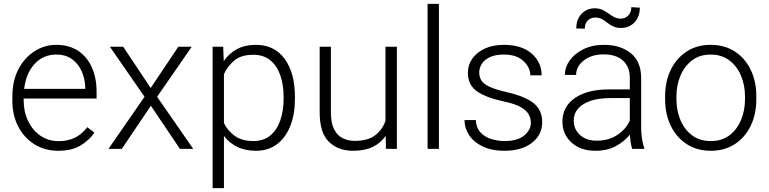

<svg xmlns="http://www.w3.org/2000/svg" viewBox="-20 -770 3976 993"><path d="M281.2 9.8Q212.4 9.8 158.7 -23.4Q105 -56.6 74.5 -115.2Q43.9 -173.8 43.9 -249.5V-270.5Q43.9 -352.1 75.4 -412.1Q106.9 -472.2 158.7 -505.1Q210.4 -538.1 270.5 -538.1Q337.9 -538.1 384.5 -506.8Q431.2 -475.6 455.3 -421.1Q479.5 -366.7 479.5 -295.9V-260.3H102.5V-249.5Q102.5 -191.4 125.5 -143.8Q148.4 -96.2 189.2 -68.1Q230 -40 283.7 -40Q330.1 -40 366.5 -57.4Q402.8 -74.7 431.6 -112.3L468.3 -84Q442.4 -45.4 397.2 -17.8Q352.1 9.8 281.2 9.8ZM270.5 -487.8Q203.6 -487.8 158.9 -439.2Q114.3 -390.6 105 -310.5H420.9V-316.9Q419.9 -361.3 403.1 -400.1Q386.2 -439 353.3 -463.4Q320.3 -487.8 270.5 -487.8Z M617.2 -528.3 759.3 -314.9 902.3 -528.3H971.7L792.5 -269.5L979.5 0H910.6L760.3 -223.1L609.9 0H541L727.5 -269.5L548.3 -528.3Z M1505.4 -269V-258.8Q1505.4 -180.2 1481.7 -119.4Q1458 -58.6 1412.8 -24.4Q1367.7 9.8 1303.7 9.8Q1247.6 9.8 1206.3 -10.7Q1165 -31.2 1138.2 -67.4V203.1H1079.6V-528.3H1134.3L1137.2 -453.6Q1164.1 -493.7 1205.3 -515.9Q1246.6 -538.1 1302.7 -538.1Q1399.9 -538.1 1452.6 -465.1Q1505.4 -392.1 1505.4 -269ZM1446.8 -258.8V-269Q1446.8 -330.6 1429.9 -379.9Q1413.1 -429.2 1378.2 -458Q1343.3 -486.8 1289.6 -486.8Q1226.6 -486.8 1190.9 -456.3Q1155.3 -425.8 1138.2 -386.2V-133.3Q1157.7 -93.3 1194.6 -66.9Q1231.4 -40.5 1290.5 -40.5Q1343.8 -40.5 1378.4 -69.6Q1413.1 -98.6 1429.9 -148.2Q1446.8 -197.8 1446.8 -258.8Z M1976.1 0 1974.6 -67.4Q1950.2 -31.2 1908.7 -10.7Q1867.2 9.8 1806.6 9.8Q1729 9.8 1681.2 -36.4Q1633.3 -82.5 1633.3 -190.4V-528.3H1691.4V-189.5Q1691.4 -133.3 1708 -101.1Q1724.6 -68.8 1752.4 -55.2Q1780.3 -41.5 1813.5 -41.5Q1883.3 -41.5 1921.1 -71Q1959 -100.6 1973.6 -145.5V-528.3H2032.7V0Z M2250 -750V0H2191.4V-750Z M2725.6 -134.8Q2725.6 -156.7 2714.8 -177.5Q2704.1 -198.2 2673.6 -215.8Q2643.1 -233.4 2584.5 -245.6Q2496.1 -264.2 2448 -296.9Q2399.9 -329.6 2399.9 -394.5Q2399.9 -434.1 2422.6 -466.6Q2445.3 -499 2487.1 -518.6Q2528.8 -538.1 2585.9 -538.1Q2677.7 -538.1 2729.5 -493.2Q2781.2 -448.2 2781.2 -380.4H2722.7Q2722.7 -420.9 2687.3 -454.3Q2651.9 -487.8 2585.9 -487.8Q2540.5 -487.8 2512.5 -474.1Q2484.4 -460.4 2471.4 -439.2Q2458.5 -418 2458.5 -396Q2458.5 -373 2469 -355Q2479.5 -336.9 2509.8 -322.3Q2540 -307.6 2599.1 -293.9Q2695.3 -272 2739.7 -236.6Q2784.2 -201.2 2784.2 -138.2Q2784.2 -72.8 2731.2 -31.5Q2678.2 9.8 2589.4 9.8Q2522.5 9.8 2476.1 -12.7Q2429.7 -35.2 2406 -71.5Q2382.3 -107.9 2382.3 -148.9H2440.9Q2443.4 -107.4 2466.3 -83.7Q2489.3 -60.1 2522.7 -50.3Q2556.2 -40.5 2589.4 -40.5Q2656.2 -40.5 2690.9 -69.1Q2725.6 -97.7 2725.6 -134.8Z M3249.5 0Q3245.1 -13.7 3241.9 -33.4Q3238.8 -53.2 3237.8 -73.7Q3211.4 -40 3166.5 -15.1Q3121.6 9.8 3059.1 9.8Q2981.9 9.8 2935.3 -33.2Q2888.7 -76.2 2888.7 -140.6Q2888.7 -218.3 2953.1 -262.9Q3017.6 -307.6 3129.4 -307.6H3237.3V-367.2Q3237.3 -423.8 3202.4 -456.3Q3167.5 -488.8 3101.1 -488.8Q3039.6 -488.8 2999.5 -457.5Q2959.5 -426.3 2959.5 -382.3L2901.4 -382.8Q2901.4 -422.4 2926.8 -457.8Q2952.1 -493.2 2997.8 -515.6Q3043.5 -538.1 3104 -538.1Q3188.5 -538.1 3242.2 -495.1Q3295.9 -452.1 3295.9 -366.2V-110.8Q3295.9 -83.5 3300 -54.2Q3304.2 -24.9 3312 -6.3V0ZM3065.9 -42.5Q3129.4 -42.5 3173.8 -72.8Q3218.3 -103 3237.3 -146.5V-262.7H3137.7Q3047.9 -262.7 2997.6 -231.4Q2947.3 -200.2 2947.3 -145.5Q2947.3 -102.5 2979 -72.5Q3010.7 -42.5 3065.9 -42.5ZM3245.1 -732.9 3289.1 -730.5Q3289.1 -683.1 3261.5 -654.3Q3233.9 -625.5 3193.4 -625.5Q3168 -625.5 3151.1 -633.5Q3134.3 -641.6 3121.1 -652.3Q3107.9 -663.1 3093.5 -671.1Q3079.1 -679.2 3058.1 -679.2Q3035.6 -679.2 3020 -664.1Q3004.4 -648.9 3004.4 -621.6L2960.4 -623Q2960.4 -669.9 2988 -698.5Q3015.6 -727.1 3055.7 -727.1Q3079.1 -727.1 3095.9 -719Q3112.8 -710.9 3127 -700.4Q3141.1 -689.9 3156.2 -681.9Q3171.4 -673.8 3191.4 -673.8Q3213.9 -673.8 3229.5 -689.9Q3245.1 -706.1 3245.1 -732.9Z M3419.9 -256.3V-272Q3419.9 -349.1 3449.2 -409.2Q3478.5 -469.2 3531.5 -503.7Q3584.5 -538.1 3655.3 -538.1Q3727.1 -538.1 3780.3 -503.7Q3833.5 -469.2 3862.5 -409.2Q3891.6 -349.1 3891.6 -272V-256.3Q3891.6 -179.7 3862.5 -119.4Q3833.5 -59.1 3780.5 -24.7Q3727.5 9.8 3656.2 9.8Q3585 9.8 3531.7 -24.7Q3478.5 -59.1 3449.2 -119.4Q3419.9 -179.7 3419.9 -256.3ZM3478.5 -272V-256.3Q3478.5 -198.7 3499 -149.4Q3519.5 -100.1 3559.1 -70.3Q3598.6 -40.5 3656.2 -40.5Q3713.4 -40.5 3752.7 -70.3Q3792 -100.1 3812.5 -149.4Q3833 -198.7 3833 -256.3V-272Q3833 -329.1 3812.5 -378.2Q3792 -427.2 3752.4 -457.5Q3712.9 -487.8 3655.3 -487.8Q3598.1 -487.8 3558.8 -457.5Q3519.5 -427.2 3499 -378.2Q3478.5 -329.1 3478.5 -272Z"/></svg>

Font: Vazirmatn UI FD ExtraLight
Style: Regular
Weight: 200
Designer: Saber Rastikerdar
Foundry: Saber Rastikerdar
Version: Version 33.003